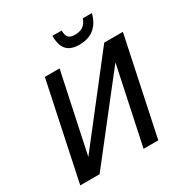

<svg xmlns="http://www.w3.org/2000/svg" viewBox="-205 -1067 1164 1221"><g transform="rotate(-30 377.0 -456.0)"><path d="M31 0 181 -710H289L166 -131L617 -710H754L604 0H496L616 -566L173 0ZM473 -777Q413 -777 383 -809Q353 -841 353 -912H421Q421 -874 435.5 -860Q450 -846 482 -846Q518 -846 541 -861.5Q564 -877 576 -912H643Q627 -848 585.5 -812.5Q544 -777 473 -777Z"/></g></svg>

Font: Geist Medium
Style: Italic
Weight: 500
Italic angle: -12°
Designer: Basement.studio, Andrés Briganti, Mateo Zaragoza
Foundry: Basement.studio, Vercel, Andrés Briganti, Guido Ferreyra, Mateo Zaragoza
Version: Version 1.500; ttfautohint (v1.8.4.7-5d5b)